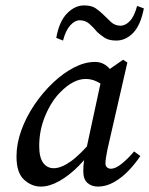

<svg xmlns="http://www.w3.org/2000/svg" viewBox="-20 -679 552 710"><path d="M131 11Q97 11 69 -14.5Q41 -40 41 -100Q41 -148 59 -197.5Q77 -247 107.5 -292Q138 -337 176 -373Q214 -409 254 -429.5Q294 -450 331 -450Q360 -450 380.5 -430Q401 -410 419 -380L379 -351Q362 -365 341 -376Q320 -387 297 -387Q251 -387 203 -338Q170 -305 147.5 -251.5Q125 -198 125 -139Q125 -97 139.5 -77Q154 -57 179 -57Q206 -57 241.5 -82Q277 -107 330 -170L338 -148Q307 -102 271.5 -66Q236 -30 199.5 -9.5Q163 11 131 11ZM342 11Q319 11 303.5 -2.5Q288 -16 288 -46Q288 -66 290.5 -83Q293 -100 298 -122L359 -405L435 -458L451 -448L377 -125Q370 -90 370 -75Q370 -65 376 -60Q382 -55 390 -55Q407 -55 429.5 -73Q452 -91 476 -119L499 -102Q481 -75 456.5 -49Q432 -23 402.5 -6Q373 11 342 11ZM188 -539Q199 -600 228 -629.5Q257 -659 291 -659Q318 -659 333.5 -648.5Q349 -638 361 -626Q376 -611 390.5 -597.5Q405 -584 426 -584Q444 -584 460.5 -601.5Q477 -619 487 -657L512 -648Q500 -586 472.5 -557.5Q445 -529 410 -529Q383 -529 367.5 -539Q352 -549 339 -561Q327 -576 311.5 -590Q296 -604 275 -604Q257 -604 240 -585.5Q223 -567 213 -529Z"/></svg>

Font: Lisu Bosa Medium
Style: Italic
Weight: 500
Italic angle: -19°
Designer: David Morse, Annie Olsen, Victor Gaultney, Frank Grießhammer (Latin)
Foundry: SIL International
Version: Version 2.000